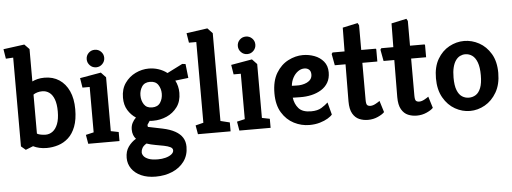

<svg xmlns="http://www.w3.org/2000/svg" viewBox="-59 -909 3607 1353"><g transform="rotate(-5 1744.5 -232.5)"><path d="M96 4 64 -23V-651L12 -648L1 -716L150 -736L184 -701V-472Q200 -480 221.5 -485.5Q243 -491 271 -491Q331 -491 375 -462Q419 -433 443.5 -379.5Q468 -326 468 -251Q468 -178 449 -128.5Q430 -79 398 -50Q366 -21 326 -8.5Q286 4 245 4Q217 4 193 -1.5Q169 -7 149 -17ZM245 -90Q272 -90 294.5 -106.5Q317 -123 330.5 -157.5Q344 -192 344 -246Q344 -298 331.5 -331.5Q319 -365 297 -381Q275 -397 247 -397Q228 -397 211.5 -392Q195 -387 184 -379V-103Q193 -97 211 -93.5Q229 -90 245 -90Z M538 0 527 -64 583 -77V-398H532L521 -466L670 -492L704 -456V-75L759 -64V0ZM641 -532Q615 -532 597 -550.5Q579 -569 579 -594Q579 -620 597 -638Q615 -656 641 -656Q667 -656 685 -638Q703 -620 703 -594Q703 -569 685 -550.5Q667 -532 641 -532Z M992 272Q933 272 889.5 252.5Q846 233 822.5 199Q799 165 799 123Q799 76 821.5 44.5Q844 13 876 -6Q865 -18 858.5 -34.5Q852 -51 852 -73Q852 -99 862.5 -119.5Q873 -140 889 -155Q855 -177 832.5 -213.5Q810 -250 810 -302Q810 -363 839.5 -405Q869 -447 914.5 -469Q960 -491 1009 -491Q1044 -491 1077.5 -480Q1111 -469 1138 -448L1247 -503L1270 -500L1281 -401L1188 -390Q1198 -371 1203.5 -349Q1209 -327 1209 -302Q1209 -242 1179.5 -202Q1150 -162 1104.5 -142Q1059 -122 1009 -122Q1002 -122 995.5 -122Q989 -122 983 -123L965 -96L967 -82L1069 -61Q1122 -50 1157 -30.5Q1192 -11 1209 16.5Q1226 44 1226 81Q1226 141 1194.5 184Q1163 227 1110 249.5Q1057 272 992 272ZM1019 152Q1047 152 1072 145.5Q1097 139 1113.5 126.5Q1130 114 1130 98Q1130 83 1113 74.5Q1096 66 1068.5 60.5Q1041 55 1009 49.5Q977 44 947 34Q925 47 916.5 62.5Q908 78 908 93Q908 106 918 119.5Q928 133 952 142.5Q976 152 1019 152ZM1009 -216Q1049 -216 1067 -243.5Q1085 -271 1085 -307Q1085 -342 1067 -369.5Q1049 -397 1009 -397Q970 -397 952 -369.5Q934 -342 934 -307Q934 -271 952 -243.5Q970 -216 1009 -216Z M1314 0 1303 -63 1359 -77V-648H1307L1296 -716L1445 -737L1480 -700V-79L1545 -63V0Z M1607 0 1596 -64 1652 -77V-398H1601L1590 -466L1739 -492L1773 -456V-75L1828 -64V0ZM1710 -532Q1684 -532 1666 -550.5Q1648 -569 1648 -594Q1648 -620 1666 -638Q1684 -656 1710 -656Q1736 -656 1754 -638Q1772 -620 1772 -594Q1772 -569 1754 -550.5Q1736 -532 1710 -532Z M2103 4Q2046 4 1994 -22.5Q1942 -49 1909 -103Q1876 -157 1876 -239Q1876 -327 1909.5 -382.5Q1943 -438 1994.5 -464.5Q2046 -491 2099 -491Q2141 -491 2180 -476.5Q2219 -462 2244.5 -431.5Q2270 -401 2270 -354Q2270 -312 2252.5 -282Q2235 -252 2204.5 -233Q2174 -214 2135 -205Q2096 -196 2053 -197L2002 -198Q2008 -153 2035 -122Q2062 -91 2123 -91Q2169 -91 2197 -108.5Q2225 -126 2243 -143L2266 -56Q2257 -44 2234 -30Q2211 -16 2177.5 -6Q2144 4 2103 4ZM2003 -282 2036 -281Q2055 -280 2074.5 -283.5Q2094 -287 2110.5 -295Q2127 -303 2137 -316.5Q2147 -330 2147 -350Q2147 -373 2134 -384.5Q2121 -396 2101 -396Q2077 -396 2055.5 -380.5Q2034 -365 2020 -339Q2006 -313 2003 -282Z M2517 4Q2484 4 2455.5 -8Q2427 -20 2409 -51Q2391 -82 2391 -138L2393 -400H2317L2302 -481L2309 -491H2394L2396 -659L2503 -682L2512 -666V-491H2613Q2618 -491 2618 -485V-400H2512V-139Q2512 -108 2520 -100.5Q2528 -93 2543 -93Q2560 -93 2580 -104Q2600 -115 2609 -122L2634 -41Q2621 -26 2588 -11Q2555 4 2517 4Z M2862 4Q2829 4 2800.5 -8Q2772 -20 2754 -51Q2736 -82 2736 -138L2738 -400H2662L2647 -481L2654 -491H2739L2741 -659L2848 -682L2857 -666V-491H2958Q2963 -491 2963 -485V-400H2857V-139Q2857 -108 2865 -100.5Q2873 -93 2888 -93Q2905 -93 2925 -104Q2945 -115 2954 -122L2979 -41Q2966 -26 2933 -11Q2900 4 2862 4Z M3239 4Q3184 4 3133.5 -24.5Q3083 -53 3051 -109Q3019 -165 3019 -246Q3019 -327 3051 -381.5Q3083 -436 3133.5 -463.5Q3184 -491 3239 -491Q3294 -491 3344.5 -463.5Q3395 -436 3427.5 -381.5Q3460 -327 3460 -246Q3460 -165 3427.5 -109Q3395 -53 3344.5 -24.5Q3294 4 3239 4ZM3239 -90Q3266 -90 3288 -104Q3310 -118 3323 -151Q3336 -184 3336 -240Q3336 -297 3323 -331.5Q3310 -366 3288 -381.5Q3266 -397 3239 -397Q3220 -397 3202.5 -388.5Q3185 -380 3171.5 -361Q3158 -342 3150.5 -312Q3143 -282 3143 -240Q3143 -184 3156 -151Q3169 -118 3191 -104Q3213 -90 3239 -90Z"/></g></svg>

Font: Kreon Light
Style: Bold
Weight: 700
Version: Version 2.002